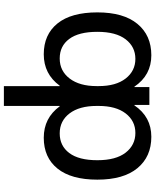

<svg xmlns="http://www.w3.org/2000/svg" viewBox="72 -842 780 964"><g transform="rotate(-90 462.0 -360.0)"><path d="M410.2 -450.2H412.1V-730.5H511.7V-450.2H513.7Q572.3 -530.3 671.4 -530.3Q770.5 -530.3 826.2 -461.4Q881.8 -392.6 881.8 -261.2Q881.8 -129.9 824.2 -60.1Q766.6 9.8 666.5 9.8Q566.4 9.8 508.8 -75.2H506.8V0H417V-75.2H415Q357.4 9.8 257.3 9.8Q157.2 9.8 99.6 -60.1Q42 -129.9 42 -261.2Q42 -392.6 97.7 -461.4Q153.3 -530.3 252.4 -530.3Q351.6 -530.3 410.2 -450.2ZM412.1 -254.9V-264.6Q412.1 -351.6 374.5 -400.9Q336.9 -450.2 274.4 -450.2Q211.9 -450.2 175.8 -402.3Q139.6 -354.5 139.6 -261.2Q139.6 -168 177.7 -119.1Q215.8 -70.3 276.4 -70.3Q336.9 -70.3 374.5 -119.1Q412.1 -168 412.1 -254.9ZM511.7 -254.9Q511.7 -168 549.8 -119.1Q587.9 -70.3 648.4 -70.3Q709 -70.3 746.6 -119.1Q784.2 -168 784.2 -261.2Q784.2 -354.5 748.5 -402.3Q712.9 -450.2 650.4 -450.2Q587.9 -450.2 549.8 -400.4Q511.7 -350.6 511.7 -264.6Z"/></g></svg>

Font: GenEi M Gothic v2 Medium
Style: Regular
Weight: 500
Version: Version 2.0